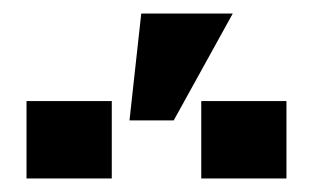

<svg xmlns="http://www.w3.org/2000/svg" viewBox="-20 -860 466 286"><path d="M172.9 -680.7 190.4 -839.8H326.7L238.8 -680.7ZM19.5 -594.2V-709.5H146.5V-594.2ZM279.8 -594.2V-709.5H406.7V-594.2Z"/></svg>

Font: Roboto Slab LO
Style: Bold
Weight: 700
Designer: Google
Version: Version 2.000